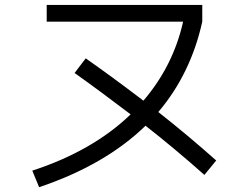

<svg xmlns="http://www.w3.org/2000/svg" viewBox="-20 -740 1040 793"><path d="M172.9 -650.4V-719.7H815.4V-650.4Q767.6 -434.6 633.8 -277.3Q757.8 -179.7 873 -77.1L824.2 -17.6Q702.1 -126 581.1 -220.7Q414.1 -58.6 141.6 33.2L113.3 -35.2Q362.3 -116.2 519.5 -267.6Q392.6 -364.3 288.1 -438.5L334 -499Q437.5 -426.8 572.3 -324.2Q695.3 -467.8 736.3 -650.4Z"/></svg>

Font: Mgen+ 1c regular
Style: Regular
Weight: 400
Designer: [Source Han Sans]
Ryoko NISHIZUKA  (kana & ideographs); Paul D. Hunt (Latin, Greek & Cyrillic); Wenlong ZHANG  (bopomofo
Version: Version 1.059.20150602